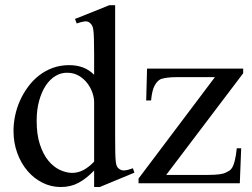

<svg xmlns="http://www.w3.org/2000/svg" viewBox="-20 -715 985 749"><path d="M369.1 14.6H347.2V-49.8Q317.4 -18.6 286.6 -2Q255.9 14.6 216.8 14.6Q179.7 14.6 146.2 -2Q112.8 -18.6 87.6 -47.9Q62.5 -77.1 47.6 -117.4Q32.7 -157.7 32.7 -205.1Q32.7 -233.9 39.1 -264.2Q45.4 -294.4 58.1 -322.8Q70.8 -351.1 89.4 -376.2Q107.9 -401.4 131.8 -420.2Q155.8 -439 185.5 -450Q215.3 -460.9 250 -460.9Q279.3 -460.9 303.5 -451.9Q327.6 -442.9 347.2 -423.3V-506.3Q347.2 -543.5 346.4 -564.9Q345.7 -586.4 344 -598.4Q342.3 -610.4 339.4 -615.2Q336.4 -620.1 332 -624.5Q323.7 -632.8 311.3 -631.6Q298.8 -630.4 279.3 -623.5L272.5 -641.1L406.7 -694.8H429.2V-177.2Q429.2 -141.1 429.7 -119.4Q430.2 -97.7 431.6 -85Q433.1 -72.3 436 -66.4Q439 -60.5 444.3 -56.6Q453.1 -49.3 466.1 -50.3Q479 -51.3 498.5 -58.6L504.4 -41.5ZM347.2 -315.9Q347.2 -334.5 340.1 -354.5Q333 -374.5 319.8 -391.4Q306.6 -408.2 287.6 -419.4Q268.6 -430.7 244.1 -431.2Q219.2 -432.1 197.3 -419.2Q175.3 -406.2 158.9 -381.8Q142.6 -357.4 132.8 -322.3Q123 -287.1 123 -244.1Q123 -189.9 135.7 -151.4Q148.4 -112.8 168.5 -88.4Q188.5 -64 212.9 -52.5Q237.3 -41 260.7 -40.5Q284.2 -40.5 305.2 -51.5Q326.2 -62.5 347.2 -84.5ZM628.4 -32.7H792.5Q842.8 -32.7 860.4 -41.5Q868.7 -45.4 875 -49.3Q881.3 -53.2 886.5 -62.3Q891.6 -71.3 896 -88.6Q900.4 -106 903.8 -136.7H920.9L915.5 0H520.5V-18.6L818.4 -414.1H670.4Q647.5 -414.1 632.1 -411.9Q616.7 -409.7 607.9 -406.7Q593.8 -400.4 583.5 -381.8Q573.2 -363.3 569.3 -323.2H550.3L553.7 -447.3H928.7V-429.2Z"/></svg>

Font: Doulos SIL Eur
Style: Regular
Weight: 400
Designer: Walt Agee, Victor Gaultney, Peter Martin, Debbi Hosken, Becca Hirsbrunner
Foundry: SIL International
Version: Version 5.000